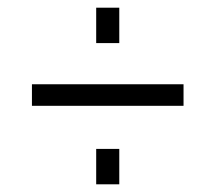

<svg xmlns="http://www.w3.org/2000/svg" viewBox="-20 -597 560 499"><path d="M290 -210V-118H230V-210ZM290 -577V-485H230V-577ZM63 -378H457V-322H63Z"/></svg>

Font: Pathway Extreme SemiCondensed Light
Style: Regular
Weight: 300
Width: 4
Version: Version 1.001;gftools[0.9.26]